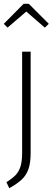

<svg xmlns="http://www.w3.org/2000/svg" viewBox="-29 -795 278 1015"><path d="M133 14Q133 67 121 100Q109 133 85 155Q61 177 20 200L5 168Q37 148 54 130Q71 112 79.5 84.5Q88 57 88 13V-522H133ZM11 -649 -9 -669 96 -775H123L229 -669L208 -649L110 -734Z"/></svg>

Font: Fira Sans Extra Condensed ExtraLight
Style: Regular
Weight: 275
Width: 1
Designer: Carrois Corporate & Edenspiekermann AG
Foundry: Carrois Corporate GbR & Edenspiekermann AG
Version: Version 4.203